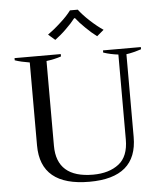

<svg xmlns="http://www.w3.org/2000/svg" viewBox="-61 -987 893 1051"><g transform="rotate(-5 385.0 -462.0)"><path d="M232 -812C232 -812 269 -780 269 -780C289 -795 310 -812 331 -833C352 -853 369 -872 382 -889C382 -889 387 -889 387 -889C400 -872 417 -853 438 -833C459 -812 479 -795 499 -780C499 -780 537 -812 537 -812C516 -826 492 -845 466 -869C440 -893 420 -915 406 -934C406 -934 363 -934 363 -934C349 -915 329 -893 303 -870C277 -846 253 -827 232 -812ZM119 -213C119 -64 209 10 388 10C563 10 650 -64 650 -213C650 -213 650 -668 650 -668C674 -671 701 -678 732 -688C732 -688 732 -700 732 -700C732 -700 524 -700 524 -700C524 -700 524 -688 524 -688C551 -679 579 -673 606 -670C606 -670 606 -203 606 -203C606 -141 588 -96 553 -69C517 -41 470 -27 411 -27C278 -27 211 -86 211 -203C211 -203 211 -669 211 -669C242 -673 269 -679 292 -687C292 -687 292 -700 292 -700C292 -700 38 -700 38 -700C38 -700 38 -688 38 -688C61 -680 88 -674 119 -669C119 -669 119 -213 119 -213Z"/></g></svg>

Font: BUSH 25 TRIRONG
Style: Regular
Weight: 400
Designer: Katatrad Team
Foundry: CadsonDemak